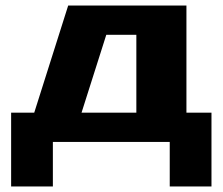

<svg xmlns="http://www.w3.org/2000/svg" viewBox="-20 -510 800 690"><path d="M20 -105H103L225 -490H650V-105H740V160H590V0H170V160H20ZM273 -105H470V-385H362Z"/></svg>

Font: Xolonium
Style: Bold
Weight: 700
Designer: Severin Meyer
Version: Version 4.2